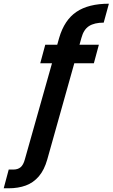

<svg xmlns="http://www.w3.org/2000/svg" viewBox="-155 -793 607 1035"><path d="M-135 222 -108 121H-83Q-59 121 -44 108.5Q-29 96 -21 66L164 -589Q192 -685 257 -729Q322 -773 432 -773L404 -671Q354 -671 325 -652.5Q296 -634 284 -589L100 66Q84 123 54.5 157.5Q25 192 -16 207Q-57 222 -109 222ZM62 -452 89 -552H378L351 -452Z"/></svg>

Font: DM Sans 36pt SemiBold
Style: Italic
Weight: 600
Italic angle: -10°
Designer: Colophon Foundry, Jonny Pinhorn
Foundry: Colophon Foundry
Version: Version 4.004;gftools[0.9.30]